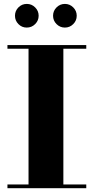

<svg xmlns="http://www.w3.org/2000/svg" viewBox="-20 -986 490 1006"><path d="M19 0V-19.5H129.5V-730.5H19V-750H432V-730.5H312V-19.5H432V0ZM320 -841.5Q294.5 -841.5 276.2 -859.8Q258 -878 258 -903.5Q258 -929 276.2 -947.2Q294.5 -965.5 320 -965.5Q345.5 -965.5 363.8 -947.2Q382 -929 382 -903.5Q382 -878 363.8 -859.8Q345.5 -841.5 320 -841.5ZM120 -841.5Q94.5 -841.5 76.5 -859.8Q58.5 -878 58.5 -903.5Q58.5 -929 76.5 -947.2Q94.5 -965.5 120.5 -965.5Q146 -965.5 164.2 -947.2Q182.5 -929 182.5 -903.5Q182.5 -878 164.2 -859.8Q146 -841.5 120 -841.5Z"/></svg>

Font: Bodoni Moda 11pt ExtraBold
Style: Regular
Weight: 800
Designer: Owen Earl
Foundry: indestructible type
Version: Version 2.004